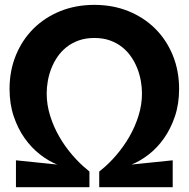

<svg xmlns="http://www.w3.org/2000/svg" viewBox="-20 -784 790 804"><path d="M375 -763.6Q452.7 -763.6 517.7 -737.3Q582.7 -710.9 630 -663.9Q677.3 -616.8 703.6 -552.3Q730 -487.7 730 -411.4Q730 -348.6 712.5 -296.8Q695 -245 666.8 -205Q638.6 -165 603 -137.3Q567.3 -109.5 530.9 -95L703.2 -112.7V0H395.5V-65.5L404.1 -72.7Q436.4 -98.6 466.8 -134.1Q497.3 -169.5 521.4 -211.1Q545.5 -252.7 560 -299.1Q574.5 -345.5 574.5 -392.7Q574.5 -417.7 569.8 -444.8Q565 -471.8 555 -497.5Q545 -523.2 529.1 -546.4Q513.2 -569.5 491.1 -587Q469.1 -604.5 440.2 -614.8Q411.4 -625 375 -625Q339.1 -625 310.2 -614.8Q281.4 -604.5 259.1 -587Q236.8 -569.5 220.9 -546.4Q205 -523.2 195 -497.5Q185 -471.8 180.2 -444.8Q175.5 -417.7 175.5 -392.7Q175.5 -345.5 190 -299.1Q204.5 -252.7 228.6 -211.1Q252.7 -169.5 283.4 -134.1Q314.1 -98.6 346.4 -72.7L354.5 -65.5V0H46.8V-112.7L219.5 -95Q183.2 -109.5 147.5 -137.3Q111.8 -165 83.4 -205Q55 -245 37.5 -296.8Q20 -348.6 20 -411.4Q20 -487.7 46.4 -552.3Q72.7 -616.8 120 -663.9Q167.3 -710.9 232.3 -737.3Q297.3 -763.6 375 -763.6Z"/></svg>

Font: Spartan ExtBd
Style: Regular
Weight: 800
Designer: Matt Bailey, Mirko Velimirovic
Foundry: Matt Bailey
Version: Version 1.005